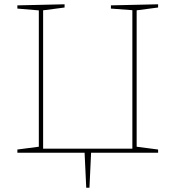

<svg xmlns="http://www.w3.org/2000/svg" viewBox="-20 -712 817 895"><path d="M382 163 374 -7 384 0H61V-15L168 -29L161 -21V-671L168 -663L61 -672V-687L281 -692V-677L174 -663L181 -671V-11L174 -19H604L597 -11V-671L604 -664L497 -672V-687L717 -692V-677L610 -663L617 -671V-15L610 -29L717 -15V0H397L405 -8L397 163Z"/></svg>

Font: Bitter Thin
Style: Regular
Weight: 100
Designer: Sol Matas, and Bitter project Authors
Foundry: Sol Matas
Version: Version 2.002